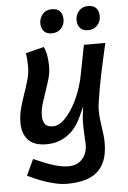

<svg xmlns="http://www.w3.org/2000/svg" viewBox="-60 -733 667 998"><g transform="rotate(-5 273.0 -233.5)"><path d="M511 -490H399L368 -331Q360 -290 343.5 -246Q327 -202 304.5 -165.5Q282 -129 256 -105.5Q230 -82 203 -82Q172 -82 160.5 -98.5Q149 -115 149 -139Q149 -172 158.5 -203Q168 -234 179 -265.5Q190 -297 199.5 -329Q209 -361 209 -396Q209 -420 205 -447.5Q201 -475 190 -497L95 -473Q97 -462 98.5 -442.5Q100 -423 100 -403Q100 -368 90 -333Q80 -298 67.5 -262.5Q55 -227 45 -190Q35 -153 35 -114Q35 -58 65.5 -25Q96 8 162 8Q222 8 270.5 -26Q319 -60 348 -129L367 -171Q365 -154 362 -131Q359 -108 359 -90Q359 -64 359.5 -46Q360 -28 361 -14.5Q362 -1 362.5 9.5Q363 20 363 29Q363 72 337 102Q311 132 264 132Q241 132 217 126.5Q193 121 170 113Q147 105 125 95.5Q103 86 84 78L45 162Q62 170 85.5 180.5Q109 191 136 200Q163 209 192 215.5Q221 222 250 222Q298 222 337.5 212Q377 202 404.5 179.5Q432 157 447 119.5Q462 82 462 27Q462 4 459.5 -16.5Q457 -37 454 -57.5Q451 -78 448.5 -99.5Q446 -121 446 -146Q446 -163 451 -195.5Q456 -228 463 -266.5Q470 -305 478.5 -345.5Q487 -386 494.5 -418.5Q502 -451 506.5 -471.5Q511 -492 511 -490ZM249 -689Q218 -689 200.5 -668.5Q183 -648 183 -621Q183 -596 196.5 -580Q210 -564 239 -564Q269 -564 287 -584Q305 -604 305 -630Q305 -657 291.5 -673Q278 -689 249 -689ZM438 -689Q407 -689 389.5 -668.5Q372 -648 372 -621Q372 -596 385.5 -580Q399 -564 428 -564Q458 -564 476 -584Q494 -604 494 -630Q494 -657 480.5 -673Q467 -689 438 -689Z"/></g></svg>

Font: Amaranth
Style: Italic
Weight: 400
Designer: Gesine Todt
Foundry: Gesine Todt
Version: Version 1.001